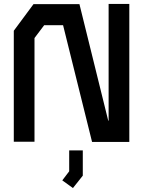

<svg xmlns="http://www.w3.org/2000/svg" viewBox="-20 -720 726 974"><path d="M447 0 300 -592H204L155 -527V-1H50V-564L150 -699H383L529 -108H531V-700H636V0ZM296 195 331 149V43H400V171L350 234Z"/></svg>

Font: Turret Road ExtraBold
Style: Regular
Weight: 800
Designer: Noponies
Foundry: Noponies
Version: Version 1.001; ttfautohint (v1.8)